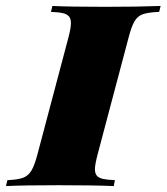

<svg xmlns="http://www.w3.org/2000/svg" viewBox="-68 -628 562 648"><path d="M252.4 -57.1Q252.4 -42.5 259 -34.9Q265.6 -27.3 279.8 -24.2Q293.9 -21 319.8 -20L315.9 0Q251.5 -2.9 128.9 -2.9Q10.7 -2.9 -47.9 0L-43 -20Q-8.3 -21.5 9.3 -27.8Q26.9 -34.2 37.6 -51.5Q48.3 -68.8 58.1 -106L163.1 -502Q171.4 -533.7 171.4 -549.8Q171.4 -564.9 164.6 -572.8Q157.7 -580.6 143.8 -583.7Q129.9 -586.9 104 -587.9L108.9 -607.9Q164.6 -605 286.1 -605Q398.4 -605 474.1 -607.9L469.2 -587.9Q432.1 -586.4 414.3 -580.1Q396.5 -573.7 386.2 -556.6Q376 -539.6 366.2 -502L261.2 -106Q252.4 -71.8 252.4 -57.1Z"/></svg>

Font: TypoPRO Playfair Display SC
Style: Italic
Weight: 900
Italic angle: -14°
Designer: Claus Eggers Sørensen
Foundry: Claus Eggers Sørensen
Version: Version 1.004;PS 001.004;hotconv 1.0.70;makeotf.lib2.5.58329